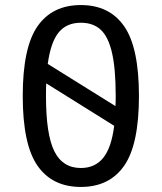

<svg xmlns="http://www.w3.org/2000/svg" viewBox="-20 -730 640 760"><path d="M70 -350Q70 -542 128.5 -626Q187 -710 300 -710Q413 -710 471.5 -626Q530 -542 530 -350Q530 -158 471.5 -74Q413 10 300 10Q187 10 128.5 -74Q70 -158 70 -350ZM300 -65Q356 -65 388.5 -105Q421 -145 432 -232L163 -400Q162 -384 162 -350Q162 -198 195 -131.5Q228 -65 300 -65ZM437 -310Q438 -323 438 -350Q438 -457 423.5 -520.5Q409 -584 379 -612Q349 -640 300 -640Q244 -640 212.5 -602Q181 -564 169 -477Z"/></svg>

Font: Sligoil Micro
Style: Regular
Weight: 400
Designer: Ariel Martín Pérez
Foundry: Igor Stepanchenko
Version: Version 1.001